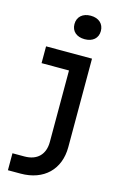

<svg xmlns="http://www.w3.org/2000/svg" viewBox="-142 -842 684 1082"><g transform="rotate(15 200.0 -301.0)"><path d="M247 -645C294 -645 324 -671 324 -713C324 -755 294 -782 247 -782C200 -782 170 -755 170 -713C170 -671 200 -645 247 -645ZM95 180C230 180 316 97 316 -34V-550H48V-452H208V-35C208 38 165 81 91 81H21V180Z"/></g></svg>

Font: Tekne LDO SemiBold
Style: Regular
Weight: 600
Monospace: yes
Designer: Alessio Laiso, Mario Rullo, Paolo Rosset
Foundry: Alessio Laiso
Version: Version 1.000;hotconv 1.0.109;makeotfexe 2.5.65596